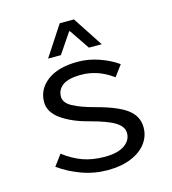

<svg xmlns="http://www.w3.org/2000/svg" viewBox="-109 -811 819 913"><g transform="rotate(-15 300.0 -354.0)"><path d="M72 -67 112 -121Q156 -87 203.5 -69.5Q251 -52 313 -52Q376 -52 409.5 -75Q443 -98 443 -134Q443 -165 407.5 -188Q372 -211 285 -234Q203 -255 151.5 -291.5Q100 -328 100 -378Q100 -441 153.5 -481.5Q207 -522 304 -522Q356 -522 408 -504Q460 -486 499 -458L459 -404Q386 -458 304 -458Q240 -458 212 -437Q184 -416 184 -382Q184 -352 222 -331Q260 -310 332 -291Q434 -264 480 -229.5Q526 -195 526 -139Q526 -97 500.5 -62.5Q475 -28 426 -7.5Q377 13 310 13Q243 13 182 -9.5Q121 -32 72 -67ZM269 -721H339L436 -573H373L306 -672H302L235 -573H172Z"/></g></svg>

Font: Office Code Pro
Style: Regular
Weight: 400
Designer: Nathan Rutzky & Paul D. Hunt
Foundry: Adobe Systems Incorporated
Version: Version 1.004